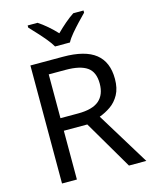

<svg xmlns="http://www.w3.org/2000/svg" viewBox="-136 -1033 894 1122"><g transform="rotate(-15 311.0 -472.0)"><path d="M294 -714Q427 -714 490.5 -663.5Q554 -613 554 -511Q554 -454 533 -416Q512 -378 479.5 -355.5Q447 -333 411 -320L607 0H502L329 -295H187V0H97V-714ZM289 -636H187V-371H294Q381 -371 421 -405.5Q461 -440 461 -507Q461 -577 419 -606.5Q377 -636 289 -636ZM265 -784Q252 -807 230 -833.5Q208 -860 184 -886Q160 -912 142 -931V-944H202Q228 -927 256 -903Q284 -879 309 -852Q336 -879 364 -903Q392 -927 418 -944H480V-931Q461 -912 436.5 -886Q412 -860 389.5 -833.5Q367 -807 355 -784Z"/></g></svg>

Font: Noto Sans SignWriting
Style: Regular
Weight: 400
Designer: Monotype Design Team
Foundry: Monotype Imaging Inc.
Version: Version 2.004; ttfautohint (v1.8.4.7-5d5b)